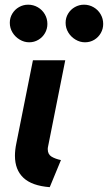

<svg xmlns="http://www.w3.org/2000/svg" viewBox="-20 -775 452 803"><path d="M42.5 -123.5Q42.5 -147.5 48.3 -175.3L117.7 -522.9H252.9L181.2 -163.1Q179.7 -156.7 179.7 -151.4Q179.7 -129.4 195.6 -119.9Q211.4 -110.4 234.9 -105.5L188 7.8Q113.3 2 77.9 -31.5Q42.5 -64.9 42.5 -123.5ZM254.4 -679.7Q254.4 -700.7 264.9 -718Q275.4 -735.4 293.2 -745.4Q311 -755.4 331.5 -755.4Q353 -755.4 371.6 -744.6Q390.1 -733.9 400.9 -715.3Q411.6 -696.8 411.6 -674.8Q411.6 -654.3 401.6 -636.7Q391.6 -619.1 374.3 -608.6Q356.9 -598.1 335.4 -598.1Q314.5 -598.1 295.7 -609.4Q276.9 -620.6 265.6 -639.2Q254.4 -657.7 254.4 -679.7ZM21 -679.7Q21 -700.7 31.5 -718Q42 -735.4 59.6 -745.4Q77.1 -755.4 97.7 -755.4Q119.6 -755.4 138.2 -744.6Q156.7 -733.9 167.5 -715.3Q178.2 -696.8 178.2 -674.8Q178.2 -654.3 168.2 -636.7Q158.2 -619.1 140.6 -608.6Q123 -598.1 102.1 -598.1Q81.1 -598.1 62.3 -609.4Q43.5 -620.6 32.2 -639.2Q21 -657.7 21 -679.7Z"/></svg>

Font: Reddit Sans Fudge
Style: Bold
Weight: 700
Italic angle: -11.25°
Designer: Stephen Hutchings
Version: Version 1.013